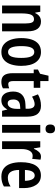

<svg xmlns="http://www.w3.org/2000/svg" viewBox="944 -1736 803 2730"><g transform="rotate(90 1345.0 -371.5)"><path d="M287 -553Q354 -553 390 -505Q426 -457 426 -362V0H314V-333Q314 -393 301 -423.5Q288 -454 254 -454Q208 -454 189.5 -411.5Q171 -369 171 -269V0H59V-543H148L160 -472H167Q203 -553 287 -553Z M917 -272Q917 -194 897 -130Q877 -66 833.5 -28Q790 10 719 10Q652 10 608.5 -27.5Q565 -65 543.5 -129Q522 -193 522 -272Q522 -358 543 -421Q564 -484 607.5 -518.5Q651 -553 721 -553Q812 -553 864.5 -481Q917 -409 917 -272ZM636 -272Q636 -180 656 -132.5Q676 -85 720 -85Q764 -85 784 -132Q804 -179 804 -272Q804 -365 784 -411.5Q764 -458 720 -458Q676 -458 656 -411.5Q636 -365 636 -272Z M1179 -88Q1192 -88 1206 -91.5Q1220 -95 1236 -101V-12Q1216 -1 1193 4.5Q1170 10 1143 10Q1079 10 1050 -30Q1021 -70 1021 -152V-450H969V-510L1029 -540L1057 -660H1133V-543H1229V-450H1133V-159Q1133 -123 1143 -105.5Q1153 -88 1179 -88Z M1484 -553Q1562 -553 1600.5 -504.5Q1639 -456 1639 -362V0H1556L1538 -74H1536Q1513 -32 1482 -11Q1451 10 1406 10Q1362 10 1334.5 -13.5Q1307 -37 1294.5 -75.5Q1282 -114 1282 -157Q1282 -240 1328.5 -284.5Q1375 -329 1462 -332L1527 -335V-362Q1527 -463 1462 -463Q1417 -463 1355 -426L1322 -510Q1394 -553 1484 -553ZM1487 -256Q1395 -251 1395 -161Q1395 -80 1450 -80Q1485 -80 1506.5 -114Q1528 -148 1528 -207V-259Z M1813 -753Q1875 -753 1875 -685Q1875 -618 1813 -618Q1751 -618 1751 -685Q1751 -753 1813 -753ZM1868 -543V0H1757V-543Z M2206 -553Q2216 -553 2227 -551.5Q2238 -550 2251 -546L2239 -428Q2221 -435 2195 -435Q2150 -435 2125 -392Q2100 -349 2100 -279V0H1989V-543H2075L2090 -453H2097Q2113 -494 2140.5 -523.5Q2168 -553 2206 -553Z M2475 -552Q2564 -552 2609.5 -484.5Q2655 -417 2655 -309V-242H2397Q2399 -82 2506 -82Q2539 -82 2569 -91Q2599 -100 2632 -121V-26Q2571 10 2492 10Q2419 10 2374 -25Q2329 -60 2308 -122.5Q2287 -185 2287 -268Q2287 -406 2334.5 -479Q2382 -552 2475 -552ZM2476 -464Q2441 -464 2420.5 -430.5Q2400 -397 2397 -325H2551Q2551 -386 2532.5 -425Q2514 -464 2476 -464Z"/></g></svg>

Font: Noto Sans Thai Looped ExtraCondensed SemiBold
Style: Regular
Weight: 600
Width: 2
Designer: Sasikarn Vongin, Ben Mitchell
Foundry: The Fontpad Ltd
Version: Version 1.001; ttfautohint (v1.8.4.7-5d5b)